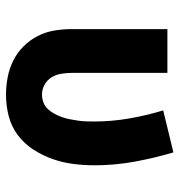

<svg xmlns="http://www.w3.org/2000/svg" viewBox="1 -591 598 640"><g transform="rotate(90 300.0 -271.0)"><path d="M296 8Q267 8 238 2.5Q209 -3 182.5 -16Q156 -29 135 -50Q114 -71 100.5 -97Q87 -123 82 -152Q77 -181 77 -210V-530H223V-210Q223 -193 226 -175.5Q229 -158 238 -143.5Q247 -129 262.5 -120.5Q278 -112 295 -112Q309 -112 322 -117Q335 -122 344 -132Q353 -142 359.5 -154Q366 -166 370.5 -179Q375 -192 377.5 -205Q380 -218 382 -231.5Q384 -245 384.5 -258.5Q385 -272 385 -286Q385 -344 375 -402Q365 -460 348 -516L488 -550Q507 -486 519 -420Q531 -354 531 -287Q531 -252 526.5 -216.5Q522 -181 510 -147Q498 -113 478.5 -83Q459 -53 430.5 -31.5Q402 -10 367 -1Q332 8 296 8Z"/></g></svg>

Font: Iosevka Curly Heavy Extended
Style: Regular
Weight: 900
Width: 7
Monospace: yes
Designer: Belleve Invis
Foundry: Belleve Invis
Version: Version 11.1.0; ttfautohint (v1.8.3)